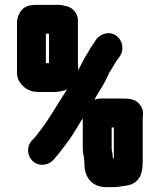

<svg xmlns="http://www.w3.org/2000/svg" viewBox="-20 -704 659 791"><path d="M418 67H447C456 67 464 66 472 65C501 60 520 61 540 44C564 24 568 -5 568 -49V-221C569 -224 569 -226 569 -229C571 -245 567 -259 557 -272C541 -293 521 -298 487 -298H394C385 -298 377 -296 369 -293C371 -296 373 -300 374 -303C393 -336 409 -357 424 -391C429 -402 432 -409 435 -412C445 -427 455 -447 466 -462L475 -474C494 -504 482 -541 459 -557C430 -578 392 -564 376 -541L368 -529C358 -515 347 -497 339 -482C329 -469 313 -434 302 -414V-432C301 -435 301 -438 301 -441V-621C301 -652 275 -678 245 -680C238 -683 231 -684 224 -684H131C98 -684 76 -676 63 -654C54 -638 49 -623 50 -610V-403C50 -389 54 -376 62 -365C78 -341 103 -325 138 -325H197C218 -325 242 -328 256 -336C253 -330 249 -324 245 -318C214 -271 183 -214 149 -171C137 -156 131 -145 119 -133L111 -125C89 -101 91 -63 114 -41C137 -18 176 -21 198 -43L205 -51C225 -73 246 -103 265 -128C280 -148 304 -190 318 -212C319 -213 320 -215 321 -216V-107C321 -96 321 -85 322 -75C326 -57 328 -41 328 -21C331 32 363 67 418 67ZM445 -52C444 -67 443 -76 440 -90V-179H449V-52ZM182 -565V-444H169V-565Z"/></svg>

Font: Electronic
Style: Nord
Weight: 900
Version: Version 1.011